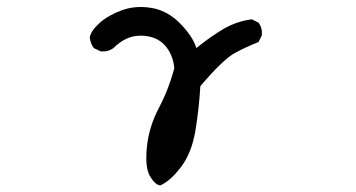

<svg xmlns="http://www.w3.org/2000/svg" viewBox="-20 -448 1040 561"><path d="M448.2 93.8Q432.6 91.8 418 66.4Q403.3 41 409.2 -18.1Q415 -77.1 444.3 -132.8Q473.6 -188.5 489.3 -249Q485.4 -290 460.9 -316.4Q436.5 -342.8 392.6 -343.8Q348.6 -344.7 311.5 -307.6Q295.9 -295.9 274.4 -297.9L253.9 -307.6Q244.1 -321.3 242.2 -338.9Q246.1 -358.4 271 -380.9Q295.9 -403.3 335.9 -418Q376 -432.6 422.9 -424.8Q469.7 -417 506.8 -378.9Q543.9 -340.8 553.7 -307.6Q594.7 -340.8 632.8 -363.3Q670.9 -385.7 715.8 -391.6L735.4 -381.8Q747.1 -366.2 745.1 -344.7L735.4 -325.2Q700.2 -311.5 666 -293Q631.8 -274.4 565.4 -196.3Q561.5 -129.9 550.8 -65.4Q540 -1 508.8 40Q477.5 81.1 448.2 93.8Z"/></svg>

Font: NaikaiFont
Style: Regular-Lite
Weight: 400
Version: Version 1.67